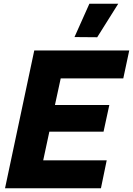

<svg xmlns="http://www.w3.org/2000/svg" viewBox="-20 -1011 714 1031"><path d="M502 -811 380 -812 460 -991H615ZM7 0 164 -740H674L642 -590H306L275 -447H567L536 -304H245L212 -150H553L522 0Z"/></svg>

Font: Be Vietnam Pro ExtraBold
Style: Italic
Weight: 800
Italic angle: -12°
Designer: Lam Bao, Tony Le, Vietanh Nguyen
Foundry: Yellow Type Foundry
Version: Version 1.002; ttfautohint (v1.8.3)